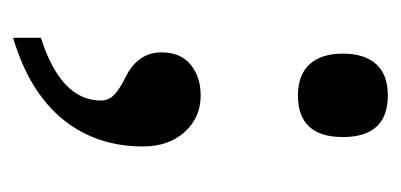

<svg xmlns="http://www.w3.org/2000/svg" viewBox="-178 -418 606 290"><g transform="rotate(-90 125.0 -273.0)"><path d="M63 -58.1Q63 -126 126 -126Q156.7 -126 172.9 -108.4Q189 -90.8 189 -58.1Q189 -25.4 173.1 -7.8Q157.2 9.8 126 9.8Q63 9.8 63 -58.1ZM48.8 -359.9Q48.8 -431.2 90.3 -481.7Q131.8 -532.2 212.9 -556.2V-514.2Q118.2 -483.9 118.2 -423.8Q118.2 -412.1 126.5 -403.8Q134.8 -395.5 154.8 -385.7Q190.9 -367.2 190.9 -332Q190.9 -303.2 172.4 -288.1Q153.8 -272.9 126 -272.9Q92.3 -272.9 70.6 -297.1Q48.8 -321.3 48.8 -359.9Z"/></g></svg>

Font: Droid Persian Naskh
Style: Regular
Weight: 400
Designer: Pascal Zoghbi
Foundry: Ascender Corporation
Version: Version 1.00